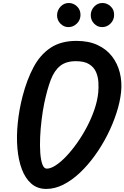

<svg xmlns="http://www.w3.org/2000/svg" viewBox="-20 -1252 831 1282"><path d="M289 9.5Q230 9.5 189.5 -25.5Q149 -60.5 126 -121.8Q103 -183 96.2 -262Q89.5 -341 98.5 -430Q107.5 -519 130.5 -608.5Q159.5 -720 203.8 -803.2Q248 -886.5 317.5 -932.8Q387 -979 490.5 -979Q572.5 -979 631.8 -951.2Q691 -923.5 728 -875.5Q765 -827.5 780.2 -766Q795.5 -704.5 788.5 -637.5Q781.5 -570.5 757.5 -496.8Q733.5 -423 696.8 -350.5Q660 -278 613.2 -213.2Q566.5 -148.5 513.2 -98.2Q460 -48 403 -19.2Q346 9.5 289 9.5ZM275 -560.5Q265 -510.5 257.8 -451.8Q250.5 -393 248 -335.5Q245.5 -278 249 -230.5Q252.5 -183 263 -154.5Q273.5 -126 292.5 -126Q318.5 -126 352.2 -148Q386 -170 422.8 -208.8Q459.5 -247.5 495 -297.8Q530.5 -348 560.5 -405Q590.5 -462 610.5 -520.8Q630.5 -579.5 636 -634Q639 -666.5 637 -702.8Q635 -739 621.2 -771Q607.5 -803 575.5 -823.2Q543.5 -843.5 486.5 -843.5Q421.5 -843.5 382.2 -812.5Q343 -781.5 319 -718.8Q295 -656 275 -560.5ZM661.5 -1071Q631 -1071 608.2 -1094.5Q585.5 -1118 586 -1151.5Q586.5 -1184 609 -1208Q631.5 -1232 664 -1232Q695 -1232 719 -1209.2Q743 -1186.5 742 -1151.5Q741.5 -1118 717.8 -1094.5Q694 -1071 661.5 -1071ZM436.5 -1071Q406 -1071 383.2 -1094.5Q360.5 -1118 361 -1151.5Q362 -1184 384.5 -1208Q407 -1232 439.5 -1232Q470.5 -1232 494.2 -1209.2Q518 -1186.5 517.5 -1151.5Q517 -1118 493 -1094.5Q469 -1071 436.5 -1071Z"/></svg>

Font: Edu QLD Hand
Style: Regular
Weight: 400
Designer: Tina and Corey Anderson, Eben Sorkin
Foundry: Sorkin Type Co.
Version: Version 2.000